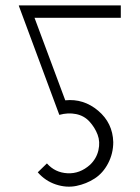

<svg xmlns="http://www.w3.org/2000/svg" viewBox="-20 -694 518 712"><path d="M428 -628H108L222 -322Q290 -329 344 -283.5Q398 -238 400 -167Q400 -125 381 -88.5Q362 -52 331 -32Q300 -12 263 -4.5Q226 3 187 -10Q148 -23 120 -55L154 -88Q184 -54 230 -51.5Q276 -49 314 -83Q338 -106 345 -137Q352 -168 342 -194.5Q332 -221 312 -243Q292 -265 262 -271Q232 -277 200 -268L50 -672V-674H428Z"/></svg>

Font: HiLo-Deco
Style: Deco
Weight: 500
Version: Version 001.000